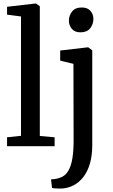

<svg xmlns="http://www.w3.org/2000/svg" viewBox="-20 -839 649 1102"><path d="M100.5 -59.5V-744.5L20.5 -755V-800L184.5 -819H186L208.5 -803.5V-58.5L293.5 -51V0H20.5V-51ZM337 243Q329.5 243.5 317 243.2Q304.5 243 293.2 242Q282 241 278.5 239L273 190.5Q280.5 190.5 295.5 188.5Q310.5 186.5 327.5 180Q356 169.5 372.5 140.5Q389 111.5 395.8 67.8Q402.5 24 402.5 -31L401.5 -472.5L325.5 -491V-549L484.5 -567.5H486.5L509.5 -550V-7Q509.5 55 495.8 101Q482 147 457.8 177.8Q433.5 208.5 402.5 224.5Q371.5 240.5 337 243ZM441.5 -653.5Q409 -653.5 392.2 -673.5Q375.5 -693.5 375.5 -720Q375.5 -750 393.8 -773Q412 -796 449 -796H450Q482.5 -796 499.2 -776.5Q516 -757 516 -730.5Q516 -700.5 497.8 -677Q479.5 -653.5 442.5 -653.5Z"/></svg>

Font: Merriweather Medium
Style: Regular
Weight: 500
Version: Version 2.100